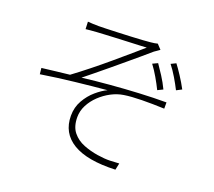

<svg xmlns="http://www.w3.org/2000/svg" viewBox="-129 -925 1258 1128"><g transform="rotate(20 500.0 -361.0)"><path d="M245 -733Q259 -732 275 -731Q291 -730 312 -730Q326 -730 357 -731Q388 -732 428 -733.5Q468 -735 509 -737Q550 -739 583 -741Q616 -743 632 -745Q645 -746 656 -748Q667 -750 675 -752L702 -723Q697 -719 686.5 -712Q676 -705 669 -700Q646 -680 612.5 -651.5Q579 -623 540 -590.5Q501 -558 461 -524.5Q421 -491 385 -462Q349 -433 322 -411Q405 -421 494 -428.5Q583 -436 671.5 -440.5Q760 -445 841 -445V-406Q766 -409 700 -408Q634 -407 590 -400Q551 -394 514 -374.5Q477 -355 446 -325.5Q415 -296 396.5 -260Q378 -224 378 -185Q378 -126 406 -91.5Q434 -57 477.5 -40Q521 -23 567 -16Q613 -9 645 -10Q677 -11 703 -13L694 29Q519 36 429.5 -18Q340 -72 340 -180Q340 -233 364.5 -276Q389 -319 424 -349Q459 -379 491 -394Q402 -386 294 -374Q186 -362 85 -346L81 -384Q122 -389 169 -394.5Q216 -400 253 -404Q299 -438 353 -481Q407 -524 459.5 -568.5Q512 -613 555 -650Q598 -687 622 -708Q608 -707 576.5 -705.5Q545 -704 506 -702.5Q467 -701 427.5 -699Q388 -697 358 -695.5Q328 -694 314 -693Q294 -692 276 -690Q258 -688 247 -687ZM716 -645Q733 -621 756.5 -584.5Q780 -548 798 -510L765 -494Q749 -527 727.5 -564Q706 -601 684 -630ZM817 -681Q834 -659 858.5 -621.5Q883 -584 902 -548L869 -531Q853 -563 831 -600Q809 -637 786 -666Z"/></g></svg>

Font: Noto Sans KR ExtraLight
Style: Regular
Weight: 250
Designer: Ryoko NISHIZUKA  (kana, bopomofo & ideographs); Paul D. Hunt (Latin, Greek & Cyrillic); Sandoll Communications , Soo-you
Foundry: Adobe
Version: Version 2.004-H2;hotconv 1.0.118;makeotfexe 2.5.65603